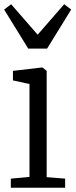

<svg xmlns="http://www.w3.org/2000/svg" viewBox="-20 -885 356 905"><path d="M31 0V-43L119 -51V-489L41 -506V-551L178 -567H180L200 -551V-50L287 -43V0ZM113 -656 -0.5 -840 32.5 -865 157.5 -721.5 282.5 -865 315.5 -840 202 -656Z"/></svg>

Font: Merriweather Light
Style: Regular
Weight: 300
Version: Version 2.100